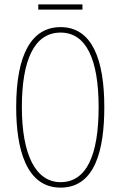

<svg xmlns="http://www.w3.org/2000/svg" viewBox="-20 -848 551 878"><path d="M357 -828H155V-804H357ZM457 -358C457 -570 404 -724 257 -724C126 -724 54 -602 54 -358C54 -173 97 10 257 10C416 10 457 -165 457 -358ZM80 -358C80 -574 137 -699 257 -699C374 -699 431 -577 431 -358C431 -135 374 -15 257 -15C143 -15 80 -141 80 -358Z"/></svg>

Font: Noto Sans Malayalam ExtraCondensed Thin
Style: Regular
Weight: 100
Width: 2
Designer: Jelle Bosma - Monotype Design Team
Foundry: Monotype Imaging Inc.
Version: Version 2.104